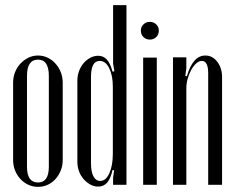

<svg xmlns="http://www.w3.org/2000/svg" viewBox="-20 -719 915 747"><path d="M128 -503Q148 -503 165.5 -494.5Q183 -486 196 -471.5Q209 -457 216.5 -438Q224 -419 224 -397V-96Q224 -75 216.5 -56Q209 -37 196 -22.5Q183 -8 165.5 0Q148 8 128 8Q108 8 90.5 0Q73 -8 59.5 -22.5Q46 -37 38.5 -56Q31 -75 31 -96V-397Q31 -419 38.5 -438Q46 -457 59.5 -471.5Q73 -486 90.5 -494.5Q108 -503 128 -503ZM128 -487Q85 -487 85 -424V-70Q85 -9 128 -9Q170 -9 170 -70V-424Q170 -487 128 -487Z M424 -56 418 -58Q410 -23 396.5 -8Q383 7 362 7Q346 7 331.5 -1Q317 -9 305.5 -22Q294 -35 287.5 -52.5Q281 -70 281 -89V-405Q281 -425 287.5 -442.5Q294 -460 305 -473Q316 -486 331 -494Q346 -502 362 -502Q382 -502 395.5 -487.5Q409 -473 418 -440L425 -442L420 -471V-699H472V0H420V-28ZM419 -382Q419 -425 405 -453.5Q391 -482 368 -482Q334 -482 334 -420V-83Q334 -51 343.5 -33Q353 -15 370 -15Q392 -15 405.5 -45Q419 -75 419 -121Z M528 -600Q528 -614 538 -624Q548 -634 563 -634Q578 -634 588 -624Q598 -614 598 -600Q598 -585 588 -575Q578 -565 563 -565Q548 -565 538 -575Q528 -585 528 -600ZM590 -495V0H537V-495Z M707 -422Q730 -503 779 -503Q807 -503 825.5 -478.5Q844 -454 844 -419V0H790V-434Q790 -482 765 -482Q754 -482 743.5 -472.5Q733 -463 724.5 -448Q716 -433 710.5 -414Q705 -395 705 -375V0H653V-496H705V-453L701 -424Z"/></svg>

Font: Moniqa Cond Heading
Style: Regular
Weight: 400
Width: 3
Designer: Rajesh Rajput
Foundry: Rajesh Rajput
Version: Version 1.000